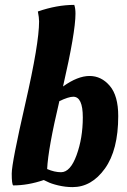

<svg xmlns="http://www.w3.org/2000/svg" viewBox="-20 -754 520 786"><path d="M289 -698Q289 -622 238 -400Q298 -443 346.5 -443Q395 -443 429.5 -402.5Q464 -362 464 -279Q464 -140 409.5 -64Q355 12 277 12Q248 12 218.5 5Q189 -2 174 -10L159 -17Q95 5 34 5Q28 0 28 -43.5Q28 -87 84 -331.5Q140 -576 140 -666Q140 -682 135 -707Q213 -734 284 -734Q289 -720 289 -698ZM280 -358Q261 -358 223 -340Q177 -146 173 -62Q203 -49 230 -49Q268 -49 293.5 -119Q319 -189 319 -273.5Q319 -358 280 -358Z"/></svg>

Font: Oleo Script Swash Caps
Style: Regular
Weight: 400
Designer: Soytutype
Foundry: Soytutype
Version: Version 1.002